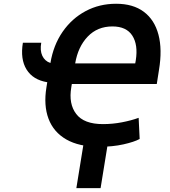

<svg xmlns="http://www.w3.org/2000/svg" viewBox="-20 -750 882 996"><path d="M98.7 -528.4H193.9Q186.8 -487.9 199.4 -460.8Q212 -433.6 241.5 -422.9Q257.1 -516.3 305 -585.4Q353 -654.5 424.4 -692.5Q495.7 -730.5 582.4 -730.5Q670.5 -730.5 726 -688.9Q781.6 -647.4 802 -570.3Q822.4 -493.3 804.7 -387.1L793.3 -314.3H352.6L349.8 -296.9Q335.2 -211.3 375.4 -158.7Q415.5 -106.2 514.2 -106.2Q563.9 -106.2 612.7 -115.6Q661.6 -125 699.2 -138.8L704.5 -29.1Q676.8 -13.8 620.6 -1.2Q564.3 11.4 495 11.4Q390.3 11.4 324 -26.6Q257.8 -64.6 231.7 -134.1Q205.6 -203.5 220.9 -296.9L225.1 -323.5Q151.3 -335.6 117.9 -389.2Q84.5 -442.8 98.7 -528.4ZM370 -421.2H681.5L684.3 -436.8Q697.1 -517.4 666.4 -565.2Q635.7 -612.9 563.2 -612.9Q485.4 -612.9 435 -560.2Q384.6 -507.5 370 -421.2ZM545.8 -45.5 501.8 225.9H376.1L420.1 -45.5Z"/></svg>

Font: Inter UI Semi Bold
Style: Italic
Weight: 600
Italic angle: -9.39999°
Designer: Rasmus Andersson
Foundry: rsms
Version: 3.2;8d6f07862